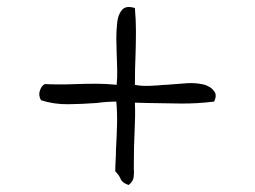

<svg xmlns="http://www.w3.org/2000/svg" viewBox="-20 -605 727 548"><path d="M591 -315Q541 -309 495.5 -309.5Q450 -310 402 -311Q393 -311 383.5 -311.5Q374 -312 365 -312Q366 -291 365.5 -270Q365 -249 364 -226Q363 -206 362.5 -184Q362 -162 362 -138Q362 -135 362 -132Q362 -129 362 -125Q363 -112 361.5 -99.5Q360 -87 347 -77Q329 -83 324.5 -94Q320 -105 309 -116Q309 -132 310 -147Q311 -162 311 -177Q313 -213 314 -247Q315 -281 312 -315Q298 -315 284 -314Q270 -313 255 -311Q215 -308 174.5 -307.5Q134 -307 97 -319Q89 -333 94 -347Q99 -361 108 -365Q129 -364 151.5 -364Q174 -364 197 -365Q225 -366 254 -366Q283 -366 313 -363Q315 -382 314.5 -406.5Q314 -431 313 -454Q313 -465 312.5 -475.5Q312 -486 312 -495Q312 -518 314.5 -541Q317 -564 328.5 -577Q340 -590 365 -582Q368 -548 368 -516.5Q368 -485 367 -454Q366 -431 365.5 -408Q365 -385 365 -363Q382 -359 407 -360Q432 -361 451 -363Q454 -363 456 -363Q460 -363 468 -364Q490 -366 514 -367.5Q538 -369 560 -364Q567 -363 577.5 -357Q588 -351 593.5 -341Q599 -331 591 -315Z"/></svg>

Font: Yuji Syuku
Style: Regular
Weight: 400
Designer: Kataoka Yuji
Foundry: Kinuta Font Factory
Version: Version 3.002